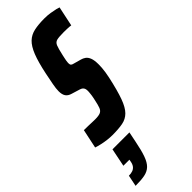

<svg xmlns="http://www.w3.org/2000/svg" viewBox="-349 -721 1034 1034"><g transform="rotate(-45 168.0 -203.5)"><path d="M83 8Q65 8 44 5.5Q23 3 3.5 -1.5Q-16 -6 -31 -11L-8 -120Q10 -120 26 -119.5Q42 -119 55 -118.5Q68 -118 77 -118Q104 -118 117 -124Q130 -130 136 -146Q142 -162 148 -191Q150 -200 151.5 -207.5Q153 -215 154 -221.5Q155 -228 155.5 -234Q156 -240 156.5 -245Q157 -250 157 -254Q157 -265 154.5 -271.5Q152 -278 147 -282.5Q142 -287 133 -290L84 -305Q63 -311 53.5 -325Q44 -339 44 -364Q44 -384 49.5 -413Q55 -442 63 -481Q78 -553 95 -596Q112 -639 134.5 -660.5Q157 -682 189.5 -689Q222 -696 267 -696Q291 -696 312.5 -692.5Q334 -689 348.5 -685.5Q363 -682 367 -680L343 -567Q339 -568 332 -568.5Q325 -569 314.5 -569.5Q304 -570 288 -570Q252 -570 236 -566Q220 -562 213 -545Q206 -528 197 -487Q195 -477 193 -468.5Q191 -460 190 -453.5Q189 -447 188.5 -442Q188 -437 188 -433Q188 -423 192.5 -418.5Q197 -414 207 -412L250 -400Q262 -397 273.5 -389Q285 -381 292 -363.5Q299 -346 299 -314Q299 -302 298 -288Q297 -274 294.5 -258Q292 -242 288 -223Q270 -141 253 -94.5Q236 -48 214 -26Q192 -4 160.5 2Q129 8 83 8ZM-23 289 -10 225Q7 225 19.5 220.5Q32 216 40 205.5Q48 195 51 177L53 166H7L28 62H157L145 121Q134 177 122 210.5Q110 244 92.5 261Q75 278 47.5 283.5Q20 289 -23 289Z"/></g></svg>

Font: Saira UltraCondensed Black
Style: Italic
Weight: 900
Width: 1
Italic angle: -12°
Designer: Hector Gatti with collaboration of the Omnibus-Type team
Foundry: Omnibus-Type
Version: Version 1.101